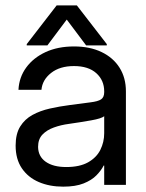

<svg xmlns="http://www.w3.org/2000/svg" viewBox="-20 -699 551 726"><path d="M218.8 6.8Q167.5 6.8 127 -10.5Q86.4 -27.8 62.7 -62.5Q39.1 -97.2 39.1 -148.4Q39.1 -192.9 56.4 -220.7Q73.7 -248.5 102.8 -264.4Q131.8 -280.3 168.7 -288.6Q205.6 -296.9 244.1 -301.8Q293.5 -308.6 321.8 -312Q350.1 -315.4 362.1 -323.2Q374 -331.1 374 -350.6V-353.5Q374 -395.5 344 -422.4Q314 -449.2 259.8 -449.2Q206.1 -449.2 173.1 -423.1Q140.1 -397 136.7 -359.4H49.8Q52.2 -406.7 79.1 -443.6Q106 -480.5 152.3 -502Q198.7 -523.4 259.8 -523.4Q319.8 -523.4 364 -502.2Q408.2 -481 432.1 -442.9Q456.1 -404.8 456.1 -353.5V0H374V-73.2H372.1Q362.8 -54.7 344.7 -36.1Q326.7 -17.6 296.1 -5.4Q265.6 6.8 218.8 6.8ZM230.5 -67.4Q281.2 -67.4 313 -85.2Q344.7 -103 359.4 -132.3Q374 -161.6 374 -195.3V-259.8Q364.7 -251 324.7 -243.9Q284.7 -236.8 240.2 -230.5Q210.4 -226.6 183.8 -217Q157.2 -207.5 140.6 -190.2Q124 -172.9 124 -143.6Q124.5 -107.4 152.8 -87.4Q181.2 -67.4 230.5 -67.4ZM159.2 -527.3H81.1V-532.2L194.3 -678.7H270.5L383.8 -532.2V-527.3H305.7L232.4 -625Z"/></svg>

Font: Inter Display V
Style: Regular
Weight: 400
Designer: Rasmus Andersson
Foundry: rsms
Version: Version 3.015;git-src